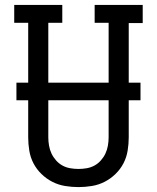

<svg xmlns="http://www.w3.org/2000/svg" viewBox="-20 -755 640 783"><path d="M300 8Q273 8 245.5 3.5Q218 -1 193.5 -13.5Q169 -26 149 -45.5Q129 -65 116.5 -89Q104 -113 99.5 -140.5Q95 -168 95 -195V-662H38V-735H234V-662H177V-195Q177 -178 180 -161Q183 -144 190 -129Q197 -114 208.5 -101Q220 -88 234.5 -80Q249 -72 266 -69Q283 -66 300 -66Q317 -66 334 -69Q351 -72 365.5 -80Q380 -88 391.5 -101Q403 -114 410 -129Q417 -144 420 -161Q423 -178 423 -195V-662H366V-735H562V-661H505V-195Q505 -168 500.5 -140.5Q496 -113 483.5 -89Q471 -65 451 -45.5Q431 -26 406.5 -13.5Q382 -1 354.5 3.5Q327 8 300 8ZM47 -346V-418H553V-346Z"/></svg>

Font: Iosevka Slab Extended
Style: Regular
Weight: 400
Width: 7
Monospace: yes
Designer: Belleve Invis
Foundry: Belleve Invis
Version: Version 11.1.1; ttfautohint (v1.8.3)